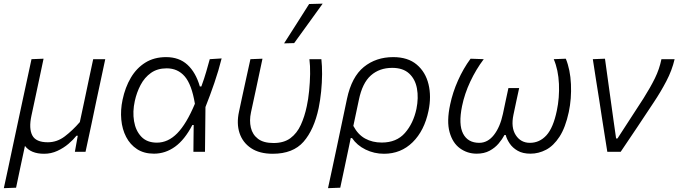

<svg xmlns="http://www.w3.org/2000/svg" viewBox="-22 -812 3628 1027"><path d="M-1.5 194.5Q10.5 139.5 21.8 86.8Q33 34 46 -27.5L98 -271Q112 -334.5 123.2 -387.5Q134.5 -440.5 146.5 -495.5L211 -498Q199.5 -443 188 -389.2Q176.5 -335.5 164 -276.5L146 -192.5Q131.5 -124.5 150.8 -87.8Q170 -51 233.5 -51Q283 -51 324.5 -82.5Q366 -114 405 -159L430 -276Q442.5 -335.5 453.5 -387.8Q464.5 -440 476.5 -495.5H541Q529 -439.5 517.8 -386.8Q506.5 -334 493 -271L468 -151.5Q461 -119 452.8 -80.5Q444.5 -42 435.5 0H378.5Q382.5 -21.5 386.2 -42.8Q390 -64 394 -86H387Q370.5 -65 344.5 -42.8Q318.5 -20.5 285 -5Q251.5 10.5 214 10.5Q143 10.5 111.5 -31.5L110 -25Q97.5 33.5 86.5 84.8Q75.5 136 64 192Z M801.5 10Q748.5 10 711.2 -14.2Q674 -38.5 652.8 -79.5Q631.5 -120.5 626.8 -172Q622 -223.5 633.5 -278Q647.5 -345 678 -396.5Q708.5 -448 755.5 -477.2Q802.5 -506.5 866.5 -506.5Q936 -506.5 980.5 -465.8Q1025 -425 1047 -349.5H1055Q1071 -393 1081.2 -428.8Q1091.5 -464.5 1100 -495.5L1163.5 -499.5Q1147.5 -435 1124.5 -368Q1101.5 -301 1077 -239.5Q1075.5 -119.5 1074.5 0H1012.5Q1013 -37 1013.2 -73Q1013.5 -109 1014 -143.5H1007Q966 -64.5 914.2 -27.2Q862.5 10 801.5 10ZM817.5 -49Q877 -49 926.2 -99.2Q975.5 -149.5 1020.5 -257Q1003.5 -360 966.2 -403.2Q929 -446.5 869.5 -446.5Q820 -446.5 785.5 -422Q751 -397.5 730 -357.5Q709 -317.5 699 -271.5Q686.5 -215 695 -164Q703.5 -113 733.8 -81Q764 -49 817.5 -49Z M1437 10.5Q1366 10.5 1321 -19.5Q1276 -49.5 1259.2 -100.5Q1242.5 -151.5 1256.5 -215Q1265.5 -255 1272.5 -290Q1285 -347 1295.5 -395.5Q1306 -444 1317.5 -495.5L1382 -498Q1363.5 -410.5 1347.5 -336Q1331.5 -261.5 1320.5 -211Q1311 -167 1319.8 -129.5Q1328.5 -92 1358 -69.5Q1387.5 -47 1441 -47Q1496.5 -47 1531.5 -73Q1566.5 -99 1587 -143.8Q1607.5 -188.5 1619 -244Q1627 -280 1631.5 -325.8Q1636 -371.5 1636.8 -416.2Q1637.5 -461 1633 -495.5H1697Q1701 -460.5 1700.8 -415.5Q1700.5 -370.5 1695.8 -323Q1691 -275.5 1682.5 -234Q1658 -118.5 1601.8 -54Q1545.5 10.5 1437 10.5ZM1497.5 -580Q1532 -633.5 1565.2 -686Q1598.5 -738.5 1631.5 -790.5L1704 -792.5Q1665.5 -739 1627.5 -686.5Q1589.5 -634 1551.5 -581.5Z M1732.5 194.5Q1744.5 139.5 1755.8 86.5Q1767 33.5 1780 -27L1834 -283.5Q1859 -401 1924.2 -453.8Q1989.5 -506.5 2081 -506.5Q2160 -506.5 2207.2 -466.5Q2254.5 -426.5 2270.2 -361Q2286 -295.5 2270 -219Q2248 -113 2185.2 -51.2Q2122.5 10.5 2032 10.5Q1979.5 10.5 1933.5 -12Q1887.5 -34.5 1861 -73.5H1854L1844 -25Q1831.5 33.5 1820.8 85Q1810 136.5 1798 192ZM2020 -49.5Q2099 -49.5 2144 -100.8Q2189 -152 2205.5 -229.5Q2217.5 -289 2208.2 -339Q2199 -389 2166.2 -419Q2133.5 -449 2076 -449Q2007.5 -449 1961.8 -408.5Q1916 -368 1897.5 -277.5L1868 -138.5Q1892.5 -92 1931.2 -70.8Q1970 -49.5 2020 -49.5Z M2527.5 10Q2478 10 2438.5 -18.5Q2399 -47 2382.8 -105.2Q2366.5 -163.5 2386 -253.5Q2399.5 -318 2427.8 -381.5Q2456 -445 2495 -498L2565.5 -495.5Q2524 -440.5 2493.5 -375.5Q2463 -310.5 2449.5 -244.5Q2429.5 -146.5 2455 -97.2Q2480.5 -48 2541.5 -48Q2587 -48 2620 -90.2Q2653 -132.5 2668 -202.5Q2676 -240.5 2683.2 -274.5Q2690.5 -308.5 2697.5 -341H2755Q2748 -308 2740.2 -272.8Q2732.5 -237.5 2724.5 -198.5Q2710 -130.5 2736.8 -89.2Q2763.5 -48 2812.5 -48Q2864 -48 2900.8 -88.2Q2937.5 -128.5 2956.5 -220.5Q2971 -288.5 2967.8 -363.2Q2964.5 -438 2940 -495.5L3004.5 -498Q3028.5 -439.5 3032 -361.8Q3035.5 -284 3020.5 -213Q3002.5 -129.5 2970.8 -80.8Q2939 -32 2899 -11Q2859 10 2815.5 10Q2774 10 2746.8 -5.8Q2719.5 -21.5 2704 -44.8Q2688.5 -68 2683 -90H2676.5Q2665 -68 2645.5 -44.8Q2626 -21.5 2597 -5.8Q2568 10 2527.5 10Z M3226.5 0Q3219 -46 3211.5 -94.5Q3204 -143 3197 -187L3183.5 -275.5Q3174.5 -330 3166 -385.5Q3157.5 -441 3149 -495.5L3214 -498Q3224 -426.5 3236.2 -337.5Q3248.5 -248.5 3260 -166L3273.5 -71.5H3281L3420.5 -286.5Q3457 -344.5 3481 -393.2Q3505 -442 3516 -495.5H3586.5Q3572.5 -435.5 3542.2 -377.8Q3512 -320 3474.5 -264Q3430.5 -197.5 3386.5 -131.5Q3342.5 -65.5 3298 0Z"/></svg>

Font: Commissioner Light
Style: Italic
Weight: 300
Italic angle: -12°
Designer: Kostas Bartsokas
Foundry: Kostas Bartsokas
Version: Version 1.000; ttfautohint (v1.8.3)